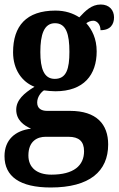

<svg xmlns="http://www.w3.org/2000/svg" viewBox="-20 -595 529 852"><path d="M205 237C378 237 460 165 460 46C460 -44 408 -103 291 -103H189C163 -103 145 -114 145 -140C145 -164 161 -185 175 -194C186 -192 213 -190 226 -190C352 -190 409 -263 409 -367C409 -424 388 -464 363 -492C371 -498 382 -503 394 -503C409 -503 426 -488 426 -461C471 -461 486 -488 486 -518C486 -549 466 -575 427 -575C386 -575 359 -547 332 -518C304 -536 270 -548 226 -548C97 -548 38 -480 38 -363C38 -286 78 -231 133 -210C86 -181 52 -151 52 -108C52 -62 86 -38 118 -24C47 -16 0 26 0 98C0 188 68 237 205 237ZM223 -245C175 -245 159 -291 159 -364C159 -441 175 -492 224 -492C274 -492 288 -443 288 -365C288 -290 275 -245 223 -245ZM208 180C144 180 106 149 106 95C106 29 148 12 182 12H284C330 12 353 32 353 76C353 140 307 180 208 180Z"/></svg>

Font: Noto Serif Armenian Condensed
Style: Bold
Weight: 700
Width: 3
Designer: Monotype Design Team
Foundry: Monotype Imaging Inc.
Version: Version 2.008